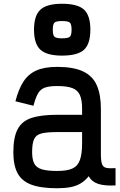

<svg xmlns="http://www.w3.org/2000/svg" viewBox="-20 -988 640 1022"><path d="M284 14Q198 14 147 -5Q96 -24 73.5 -66Q51 -108 51 -178Q51 -256 73.5 -299.5Q96 -343 147 -360Q198 -377 284 -377H417V-409Q417 -455 405.5 -481.5Q394 -508 365.5 -519Q337 -530 284 -530Q242 -530 218.5 -521.5Q195 -513 182 -490Q169 -467 158 -425L62 -449Q79 -514 105 -554Q131 -594 174 -613Q217 -632 284 -632Q371 -632 422 -608Q473 -584 495 -534.5Q517 -485 517 -409V-168Q517 -131 523 -114.5Q529 -98 546 -94.5Q563 -91 595 -93V-1Q538 2 503.5 -9Q469 -20 452 -50Q434 -27 410.5 -12.5Q387 2 356 8Q325 14 284 14ZM284 -78Q337 -78 365.5 -91Q394 -104 405.5 -136.5Q417 -169 417 -226V-285H284Q231 -285 202 -278Q173 -271 162 -248.5Q151 -226 151 -178Q151 -140 162 -118Q173 -96 202 -87Q231 -78 284 -78ZM310 -692Q229 -692 195 -723.5Q161 -755 161 -830Q161 -905 195 -936.5Q229 -968 310 -968Q393 -968 427 -937Q461 -906 461 -830Q461 -754 427 -723Q393 -692 310 -692ZM310 -784Q343 -784 352 -792.5Q361 -801 361 -830Q361 -859 352 -867.5Q343 -876 310 -876Q279 -876 270 -867.5Q261 -859 261 -830Q261 -801 270 -792.5Q279 -784 310 -784Z"/></svg>

Font: Victor Mono
Style: Bold
Weight: 700
Monospace: yes
Designer: Rune Bjørnerås
Version: Version 1.561;gftools[0.9.30]